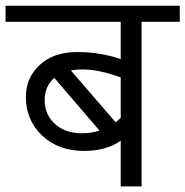

<svg xmlns="http://www.w3.org/2000/svg" viewBox="-35 -667 663 687"><path d="M396.9 0V-163.3Q343.8 -126.9 266.4 -126.9Q173.9 -126.9 115.8 -182Q57.6 -237.1 57.6 -319.5Q57.6 -389.3 107.4 -435Q157.2 -480.8 240.6 -480.8Q324.1 -480.8 396.9 -455.5V-589H-15.2V-646.6H608.2V-589H471.7V0ZM259.4 -418.6Q239.6 -418.6 218.4 -415.1L378.7 -229.5Q388.8 -237.1 396.9 -245.2V-389.8Q319.5 -418.6 259.4 -418.6ZM258.3 -190.1Q292.2 -190.1 321 -199.7L159.3 -388.3Q124.9 -358.9 124.9 -308.1Q124.9 -257.3 161.5 -223.7Q198.2 -190.1 258.3 -190.1Z"/></svg>

Font: KhulaRegular
Style: Regular
Weight: 400
Designer: Erin McLaughlin, Steve Matteson
Version: Version 1.001;PS 1.0;hotconv 1.0.72;makeotf.lib2.5.5900; ttf